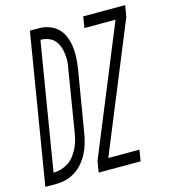

<svg xmlns="http://www.w3.org/2000/svg" viewBox="-150 -823 808 911"><g transform="rotate(-15 254.5 -367.5)"><path d="M-40 0 81 -735H127Q153 -735 177.5 -725.5Q202 -716 219 -699Q236 -682 245.5 -658Q255 -634 258.5 -608.5Q262 -583 260.5 -556.5Q259 -530 255 -503L204 -197Q200 -173 193 -149Q186 -125 174.5 -102.5Q163 -80 146 -60Q129 -40 107 -26Q85 -12 61 -6Q37 0 13 0ZM15 -55Q33 -55 51 -60Q69 -65 86 -75.5Q103 -86 115.5 -101.5Q128 -117 137 -134.5Q146 -152 151.5 -170Q157 -188 160 -206L210 -512Q213 -526 214.5 -541Q216 -556 215 -570Q214 -584 211.5 -598Q209 -612 204 -624.5Q199 -637 191 -648Q183 -659 171.5 -666Q160 -673 146 -676.5Q132 -680 118 -680ZM222 0 231 -55 487 -680H334L343 -735H549L540 -680L284 -55H437L428 0Z"/></g></svg>

Font: Iosevka Light
Style: Italic
Weight: 300
Italic angle: -9°
Monospace: yes
Designer: Belleve Invis
Foundry: Belleve Invis
Version: Version 32.5.0; ttfautohint (v1.8.4)